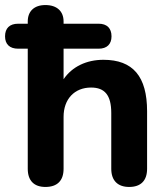

<svg xmlns="http://www.w3.org/2000/svg" viewBox="-49 -733 661 761"><path d="M131 8C178 8 203 -17 203 -64V-270C203 -340 246 -386 312 -386C366 -386 392 -356 392 -285V-64C392 -17 418 8 463 8C509 8 534 -17 534 -64V-292C534 -430 478 -496 361 -496C294 -496 237 -469 203 -419V-540H342C375 -540 393 -558 393 -589C393 -621 375 -639 342 -639H203V-648C203 -688 177 -713 131 -713C86 -713 61 -688 61 -648V-639H23C-11 -639 -29 -621 -29 -589C-29 -558 -11 -540 23 -540H61V-64C61 -17 86 8 131 8Z"/></svg>

Font: SN Pro
Style: Bold
Weight: 700
Designer: Tobias Whetton
Foundry: Supernotes
Version: Version 1.003;Glyphs 3.3 (3324)